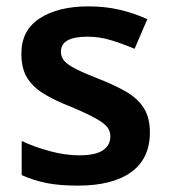

<svg xmlns="http://www.w3.org/2000/svg" viewBox="-20 -572 530 602"><path d="M450 -157Q450 -75 391.5 -32.5Q333 10 224 10Q167 10 126.5 2Q86 -6 48 -23V-130Q88 -111 136.5 -98Q185 -85 228 -85Q280 -85 303 -101Q326 -117 326 -144Q326 -160 317 -172.5Q308 -185 281.5 -200Q255 -215 203 -237Q151 -257 116.5 -278.5Q82 -300 64.5 -329Q47 -358 47 -404Q47 -477 104.5 -514.5Q162 -552 258 -552Q308 -552 352.5 -542Q397 -532 442 -512L402 -419Q364 -435 328 -446Q292 -457 254 -457Q171 -457 171 -410Q171 -393 181.5 -381Q192 -369 218.5 -355.5Q245 -342 294 -323Q342 -304 377 -283.5Q412 -263 431 -233Q450 -203 450 -157Z"/></svg>

Font: Noto Sans Kannada SemiBold
Style: Regular
Weight: 600
Designer: Jelle Bosma - Monotype Design Team
Foundry: Monotype Imaging Inc.
Version: Version 2.005; ttfautohint (v1.8.4.7-5d5b)